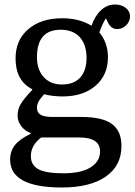

<svg xmlns="http://www.w3.org/2000/svg" viewBox="-20 -602 598 852"><path d="M254 230Q25 230 25 106Q25 68 47 41Q69 14 116 -8V-12Q91 -20 74.5 -42Q58 -64 58 -89Q58 -116 71.5 -139.5Q85 -163 123 -203V-206Q49 -244 49 -343Q49 -424 105.5 -472.5Q162 -521 256 -521Q331 -521 386 -488Q402 -533 429 -557.5Q456 -582 490 -582Q519 -582 538 -567Q557 -552 557 -529Q557 -507 540 -490Q523 -473 500 -473Q474 -473 460 -500L450 -521Q434 -496 421 -458Q459 -412 459 -348Q459 -269 404 -221.5Q349 -174 257 -174Q235 -174 211.5 -177Q188 -180 176 -184Q158 -164 151 -151Q144 -138 144 -124Q144 -102 160.5 -92.5Q177 -83 214 -83H342Q434 -83 476.5 -52Q519 -21 519 46Q519 133 449.5 181.5Q380 230 254 230ZM255 -227Q308 -227 336 -258Q364 -289 364 -345Q364 -404 334 -437Q304 -470 249 -470Q144 -470 144 -348Q144 -293 174 -260Q204 -227 255 -227ZM262 167Q339 167 381.5 141Q424 115 424 70Q424 8 331 8H163Q117 42 117 91Q117 131 150.5 149Q184 167 262 167Z"/></svg>

Font: Text Regular
Style: Regular
Weight: 400
Designer: Latin by Veronika Burian and Jose Scaglione. Greek by Irene Vlachou. Cyrillic by Vera Evstafieva.
Foundry: TypeTogether
Version: Version 3.002